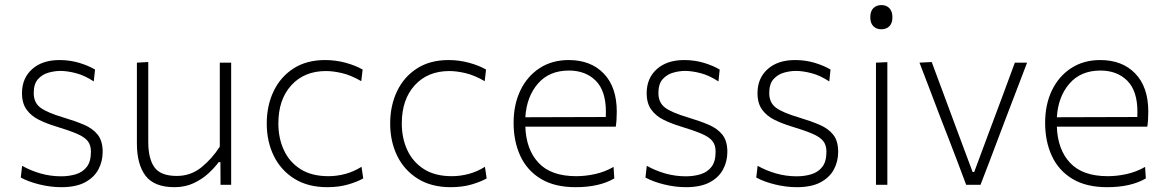

<svg xmlns="http://www.w3.org/2000/svg" viewBox="-20 -748 4719 777"><path d="M228 9.5Q185 9.5 140 -1.5Q95 -12.5 64 -29.5L69.5 -77Q104 -57.5 144.2 -46Q184.5 -34.5 227.5 -34.5Q260 -34.5 287.5 -43Q315 -51.5 331.5 -73Q348 -94.5 348 -134.5Q348 -161 334.8 -177.5Q321.5 -194 290.2 -207.2Q259 -220.5 206 -236.5Q169.5 -247.5 138.2 -262.8Q107 -278 88 -303.8Q69 -329.5 69 -371Q69 -431.5 110 -468.2Q151 -505 221 -505Q262.5 -505 300.2 -493.8Q338 -482.5 364.5 -466.5L359.5 -418.5Q322 -443 287 -452Q252 -461 224 -461Q202 -461 177 -454.2Q152 -447.5 134.2 -428.2Q116.5 -409 116.5 -371.5Q116.5 -332.5 143.8 -312.2Q171 -292 237 -272.5Q284 -258.5 319.8 -243.2Q355.5 -228 375.5 -202.8Q395.5 -177.5 395.5 -133.5Q395.5 -94.5 378 -62Q360.5 -29.5 323.8 -10Q287 9.5 228 9.5Z M686 9.5Q604.5 9.5 569.2 -36.5Q534 -82.5 534 -168V-494.5L580 -497V-174.5Q580 -106 605 -71Q630 -36 695.5 -36Q752 -36 795 -70.8Q838 -105.5 869.5 -154.5V-494.5H915.5V0H872.5L872 -92H865Q849.5 -70.5 824.2 -47Q799 -23.5 764.2 -7Q729.5 9.5 686 9.5Z M1304.5 9.5Q1226 9.5 1171.2 -24.8Q1116.5 -59 1088 -117.2Q1059.5 -175.5 1059.5 -248Q1059.5 -321 1087.5 -379.2Q1115.5 -437.5 1168.2 -471.2Q1221 -505 1295.5 -505Q1338.5 -505 1378.8 -494Q1419 -483 1447.5 -466.5L1442 -419.5Q1400.5 -443.5 1364.5 -452Q1328.5 -460.5 1299 -460.5Q1211.5 -460.5 1159 -403Q1106.5 -345.5 1106.5 -248.5Q1106.5 -188.5 1129 -140.2Q1151.5 -92 1196.2 -63.5Q1241 -35 1309 -35Q1343.5 -35 1377.8 -44.2Q1412 -53.5 1443 -73L1450 -26Q1426.5 -12.5 1389 -1.5Q1351.5 9.5 1304.5 9.5Z M1804 9.5Q1725.5 9.5 1670.8 -24.8Q1616 -59 1587.5 -117.2Q1559 -175.5 1559 -248Q1559 -321 1587 -379.2Q1615 -437.5 1667.8 -471.2Q1720.5 -505 1795 -505Q1838 -505 1878.2 -494Q1918.5 -483 1947 -466.5L1941.5 -419.5Q1900 -443.5 1864 -452Q1828 -460.5 1798.5 -460.5Q1711 -460.5 1658.5 -403Q1606 -345.5 1606 -248.5Q1606 -188.5 1628.5 -140.2Q1651 -92 1695.8 -63.5Q1740.5 -35 1808.5 -35Q1843 -35 1877.2 -44.2Q1911.5 -53.5 1942.5 -73L1949.5 -26Q1926 -12.5 1888.5 -1.5Q1851 9.5 1804 9.5Z M2309.5 9.5Q2224.5 9.5 2168.8 -24.2Q2113 -58 2085.8 -116.8Q2058.5 -175.5 2058.5 -251Q2058.5 -325 2086 -382.2Q2113.5 -439.5 2163.8 -472.2Q2214 -505 2281.5 -505Q2371 -505 2423.5 -450.2Q2476 -395.5 2476 -296.5Q2476 -261 2472 -235.5H2106Q2109 -143 2159.5 -89Q2210 -35 2312 -35Q2350 -35 2389 -43.8Q2428 -52.5 2463 -72.5L2466 -26Q2405.5 9.5 2309.5 9.5ZM2282.5 -462.5Q2202.5 -462.5 2156.8 -409.5Q2111 -356.5 2106 -273.5L2431.5 -274.5Q2432 -283.5 2432 -295.5Q2432 -380.5 2390.8 -421.5Q2349.5 -462.5 2282.5 -462.5Z M2756 9.5Q2713 9.5 2668 -1.5Q2623 -12.5 2592 -29.5L2597.5 -77Q2632 -57.5 2672.2 -46Q2712.5 -34.5 2755.5 -34.5Q2788 -34.5 2815.5 -43Q2843 -51.5 2859.5 -73Q2876 -94.5 2876 -134.5Q2876 -161 2862.8 -177.5Q2849.5 -194 2818.2 -207.2Q2787 -220.5 2734 -236.5Q2697.5 -247.5 2666.2 -262.8Q2635 -278 2616 -303.8Q2597 -329.5 2597 -371Q2597 -431.5 2638 -468.2Q2679 -505 2749 -505Q2790.5 -505 2828.2 -493.8Q2866 -482.5 2892.5 -466.5L2887.5 -418.5Q2850 -443 2815 -452Q2780 -461 2752 -461Q2730 -461 2705 -454.2Q2680 -447.5 2662.2 -428.2Q2644.5 -409 2644.5 -371.5Q2644.5 -332.5 2671.8 -312.2Q2699 -292 2765 -272.5Q2812 -258.5 2847.8 -243.2Q2883.5 -228 2903.5 -202.8Q2923.5 -177.5 2923.5 -133.5Q2923.5 -94.5 2906 -62Q2888.5 -29.5 2851.8 -10Q2815 9.5 2756 9.5Z M3204.5 9.5Q3161.5 9.5 3116.5 -1.5Q3071.5 -12.5 3040.5 -29.5L3046 -77Q3080.5 -57.5 3120.8 -46Q3161 -34.5 3204 -34.5Q3236.5 -34.5 3264 -43Q3291.5 -51.5 3308 -73Q3324.5 -94.5 3324.5 -134.5Q3324.5 -161 3311.2 -177.5Q3298 -194 3266.8 -207.2Q3235.5 -220.5 3182.5 -236.5Q3146 -247.5 3114.8 -262.8Q3083.5 -278 3064.5 -303.8Q3045.5 -329.5 3045.5 -371Q3045.5 -431.5 3086.5 -468.2Q3127.5 -505 3197.5 -505Q3239 -505 3276.8 -493.8Q3314.5 -482.5 3341 -466.5L3336 -418.5Q3298.5 -443 3263.5 -452Q3228.5 -461 3200.5 -461Q3178.5 -461 3153.5 -454.2Q3128.5 -447.5 3110.8 -428.2Q3093 -409 3093 -371.5Q3093 -332.5 3120.2 -312.2Q3147.5 -292 3213.5 -272.5Q3260.5 -258.5 3296.2 -243.2Q3332 -228 3352 -202.8Q3372 -177.5 3372 -133.5Q3372 -94.5 3354.5 -62Q3337 -29.5 3300.2 -10Q3263.5 9.5 3204.5 9.5Z M3525 0V-494.5L3571 -496.5V0ZM3546 -629.5Q3527 -629.5 3514.5 -641.8Q3502 -654 3502 -678Q3502 -703 3514.5 -715.2Q3527 -727.5 3547 -727.5Q3567 -727.5 3579.2 -714.8Q3591.5 -702 3591.5 -678Q3591.5 -654 3579.2 -641.8Q3567 -629.5 3546 -629.5Z M3890 0Q3872.5 -46.5 3854.5 -94.5Q3836 -142 3819 -187L3785 -274.5Q3764.5 -329 3743.2 -384.5Q3722 -440 3701 -494.5L3750.5 -497Q3776 -428.5 3801 -361.2Q3826 -294 3851.5 -225L3916 -52H3922.5L3987 -225.5Q4013 -294.5 4037.8 -361.2Q4062.5 -428 4087 -494.5H4136.5Q4115.5 -440 4094.5 -384.5Q4073 -328.5 4052 -273.5L4018.5 -185Q4000.5 -138 3983.5 -92.5Q3966 -47 3948 0Z M4460.5 9.5Q4375.5 9.5 4319.8 -24.2Q4264 -58 4236.8 -116.8Q4209.5 -175.5 4209.5 -251Q4209.5 -325 4237 -382.2Q4264.5 -439.5 4314.8 -472.2Q4365 -505 4432.5 -505Q4522 -505 4574.5 -450.2Q4627 -395.5 4627 -296.5Q4627 -261 4623 -235.5H4257Q4260 -143 4310.5 -89Q4361 -35 4463 -35Q4501 -35 4540 -43.8Q4579 -52.5 4614 -72.5L4617 -26Q4556.5 9.5 4460.5 9.5ZM4433.5 -462.5Q4353.5 -462.5 4307.8 -409.5Q4262 -356.5 4257 -273.5L4582.5 -274.5Q4583 -283.5 4583 -295.5Q4583 -380.5 4541.8 -421.5Q4500.5 -462.5 4433.5 -462.5Z"/></svg>

Font: Heraclito ExtraLight
Style: Regular
Weight: 200
Designer: Kostas Bartsokas (font) & Cristiano Sobral (main changes)
Foundry: Kostas Bartsokas (font) & Cristiano Sobral (main changes)
Version: Version 1.00;July 8, 2020;FontCreator 13.0.0.2655 64-bit